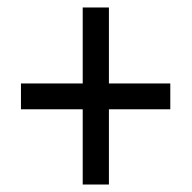

<svg xmlns="http://www.w3.org/2000/svg" viewBox="-20 -610 513 513"><path d="M271 -387V-590H201V-387H36V-318H201V-117H271V-318H435V-387Z"/></svg>

Font: Noto Sans Arabic UI Cn
Style: Regular
Weight: 400
Width: 3
Designer: Monotype Design Team, Nadine Chahine and Nizar Qandah
Foundry: Monotype Imaging Inc.
Version: Version 2.010